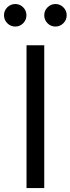

<svg xmlns="http://www.w3.org/2000/svg" viewBox="-56 -958 359 978"><path d="M169.4 -727.5V0H79.1V-727.5ZM226.6 -822.8Q202.6 -822.8 186 -839.6Q169.4 -856.4 169.4 -880.4Q169.4 -903.8 186.3 -920.7Q203.1 -937.5 226.6 -937.5Q250 -937.5 266.8 -920.7Q283.7 -903.8 283.7 -880.4Q283.7 -856.4 266.8 -839.6Q250 -822.8 226.6 -822.8ZM22 -822.8Q-2 -822.8 -18.8 -839.6Q-35.6 -856.4 -35.6 -880.4Q-35.6 -903.8 -18.8 -920.7Q-2 -937.5 22 -937.5Q45.4 -937.5 62 -920.7Q78.6 -903.8 78.6 -880.4Q78.6 -856.4 62 -839.6Q45.4 -822.8 22 -822.8Z"/></svg>

Font: Inter 24pt
Style: Regular
Weight: 400
Designer: Rasmus Andersson
Foundry: rsms
Version: Version 4.001;git-66647c0bb